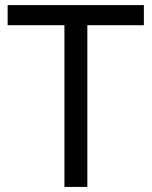

<svg xmlns="http://www.w3.org/2000/svg" viewBox="-20 -734 596 754"><path d="M323 0H233V-635H10V-714H545V-635H323Z"/></svg>

Font: Noto Sans Tifinagh Adrar
Style: Regular
Weight: 400
Designer: JamraPatel
Foundry: JamraPatel LLC
Version: Version 2.006; ttfautohint (v1.8.4.7-5d5b)